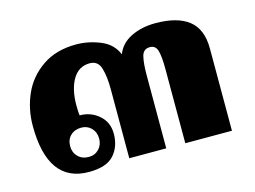

<svg xmlns="http://www.w3.org/2000/svg" viewBox="-69 -548 893 672"><g transform="rotate(-15 377.5 -211.5)"><path d="M30 -197Q30 -257 53.5 -310.5Q77 -364 127 -398.5Q177 -433 250 -433Q294 -433 337 -415.5Q380 -398 396 -358Q410 -395 448.5 -414Q487 -433 537 -433Q617 -433 658 -400.5Q699 -368 699 -298V0H530V-270Q530 -313 524 -335Q518 -357 497 -357Q473 -357 467 -332.5Q461 -308 461 -265V0H327V-252Q327 -296 318 -326.5Q309 -357 279 -357Q239 -357 217.5 -321Q196 -285 196 -226Q196 -202 198 -190Q238 -190 267.5 -164.5Q297 -139 297 -97Q297 -51 270 -20.5Q243 10 179 10Q30 10 30 -197ZM243 -94Q243 -117 228.5 -132Q214 -147 192 -147Q168 -147 153 -132.5Q138 -118 138 -94Q138 -71 153 -56Q168 -41 192 -41Q214 -41 228.5 -56Q243 -71 243 -94Z"/></g></svg>

Font: Taviraj
Style: Bold
Weight: 700
Designer: Katatrad Team
Foundry: CadsonDemak
Version: Version 1.001